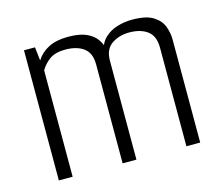

<svg xmlns="http://www.w3.org/2000/svg" viewBox="-76 -574 777 672"><g transform="rotate(-15 313.0 -238.5)"><path d="M59.6 0V-471.5H99.5L105.1 -422.5Q121.4 -448.5 149.5 -462.8Q177.6 -477.2 220 -477.2Q261.3 -477.2 285.9 -466.3Q310.5 -455.3 323 -437.7Q335.6 -420.2 338.9 -400.7L327.2 -391.7Q333.1 -424.2 352.5 -442.8Q372 -461.5 398.8 -469.3Q425.5 -477.2 451.8 -477.2Q503.5 -477.2 529 -460.8Q554.5 -444.5 563.1 -420.6Q571.8 -396.7 571.8 -374.7V0H521.8V-357.7Q521.8 -399.7 496.9 -418.1Q472 -436.5 431.8 -436.5Q394.2 -436.5 367.5 -418.1Q340.7 -399.7 340.7 -358.5V0H290.7V-359.1Q290.7 -399.9 265.8 -418.2Q240.9 -436.5 199.8 -436.5Q163.2 -436.5 142.5 -421.7Q121.9 -406.8 109.6 -385.2V0Z"/></g></svg>

Font: Smooch Sans Thin
Style: Regular
Weight: 100
Designer: Robert E. Leuschke
Foundry: Robert E. Leuschke
Version: Version 1.010